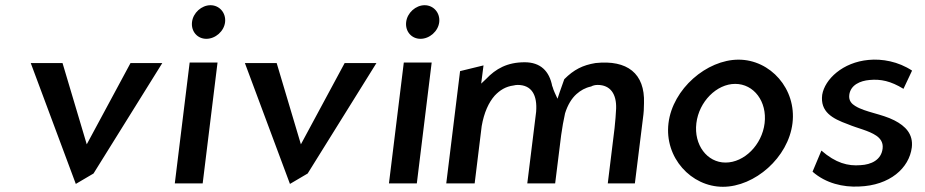

<svg xmlns="http://www.w3.org/2000/svg" viewBox="-20 -714 3552 737"><path d="M220 -472H98L271 -8L339 -48L603 -472H481L313 -160Z M717 -629C713 -593 738 -565 772 -565C807 -565 840 -594 844 -629C848 -665 822 -694 788 -694C754 -694 721 -665 717 -629ZM758 -10 815 -474H708L651 -10Z M1042 -472H920L1093 -8L1161 -48L1425 -472H1303L1135 -160Z M1539 -629C1535 -593 1560 -565 1594 -565C1629 -565 1662 -594 1666 -629C1670 -665 1644 -694 1610 -694C1576 -694 1543 -665 1539 -629ZM1580 -10 1637 -474H1530L1473 -10Z M1846 -411 1827 -393 1836 -463 1746 -441 1693 -10H1802L1829 -230C1838 -282 1856 -321 1879 -347C1899 -368 1921 -382 1952 -386C1955 -387 1962 -388 1967 -388C2021 -388 2043 -349 2038 -285L2004 -10H2111L2134 -195C2138 -224 2143 -252 2149 -279C2159 -311 2174 -336 2193 -353C2209 -367 2226 -377 2249 -382C2256 -386 2265 -388 2274 -388C2323 -388 2347 -353 2345 -297C2344 -275 2342 -250 2339 -222L2313 -10H2417L2448 -260C2451 -281 2452 -299 2452 -318C2456 -432 2388 -485 2266 -472C2217 -464 2183 -447 2146 -410C2141 -396 2135 -379 2129 -362L2120 -335L2109 -359C2106 -366 2103 -373 2101 -381V-382H2100C2089 -442 2054 -475 1994 -475C1927 -475 1883 -450 1846 -411Z M2653 -241C2663 -324 2731 -392 2802 -392C2874 -392 2925 -324 2915 -241C2905 -158 2837 -90 2765 -90C2694 -90 2643 -158 2653 -241ZM2546 -241C2530 -109 2633 3 2755 3C2877 3 3006 -109 3022 -241C3038 -373 2937 -485 2815 -485C2693 -485 2562 -373 2546 -241Z M3099 -55C3150 -10 3217 5 3277 2C3396 -2 3470 -69 3480 -148C3486 -199 3456 -230 3413 -252C3364 -277 3302 -283 3263 -307C3250 -315 3237 -327 3240 -350C3245 -388 3282 -404 3318 -407C3361 -411 3399 -403 3448 -373L3481 -443C3428 -478 3366 -489 3314 -484C3215 -475 3146 -410 3136 -350C3128 -285 3174 -259 3235 -237C3270 -222 3315 -213 3344 -193C3357 -184 3371 -169 3368 -144C3363 -100 3324 -82 3283 -80C3235 -76 3188 -88 3133 -136Z"/></svg>

Font: Bluebird
Style: LiNrwObl
Weight: 300
Designer: Jasper
Foundry: Cannot Into Space Fonts
Version: Version 0.98